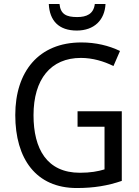

<svg xmlns="http://www.w3.org/2000/svg" viewBox="-20 -938 701 968"><path d="M512 -918H458C452 -867 416 -852 369 -852C315 -852 285 -866 280 -918H226C230 -833 277 -784 367 -784C455 -784 508 -837 512 -918ZM371 -377V-299H507V-84C474 -74 436 -67 383 -67C216 -67 149 -188 149 -357C149 -539 236 -646 388 -646C447 -646 504 -629 552 -605L585 -681C529 -708 463 -724 390 -724C175 -724 57 -577 57 -358C57 -137 162 10 367 10C454 10 524 -2 594 -26V-377Z"/></svg>

Font: Noto Sans Lao SemiCondensed
Style: Regular
Weight: 400
Width: 4
Designer: Monotype Design Team
Foundry: Monotype Imaging Inc.
Version: Version 2.004